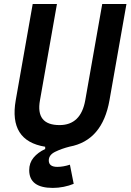

<svg xmlns="http://www.w3.org/2000/svg" viewBox="-20 -713 639 940"><path d="M238.8 207Q123 207 123 120.1Q123 84.5 144.3 58.8Q165.5 33.2 201.2 16.6V5.4Q22 -23.4 57.1 -222.7L140.1 -693.4H258.8L175.8 -222.7Q153.3 -100.6 271.5 -100.6Q376 -100.6 397.5 -222.7L480.5 -693.4H599.1L516.1 -222.7Q481.4 -24.9 320.8 4.9Q282.2 14.6 250.5 30Q218.8 45.4 218.8 72.3Q218.8 104 260.7 104Q289.1 104 322.3 93.3L340.8 187Q318.4 196.3 291.5 201.7Q264.6 207 238.8 207Z"/></svg>

Font: Cascadia Code PL SemiBold
Style: Italic
Weight: 600
Italic angle: -10°
Monospace: yes
Designer: Aaron Bell
Foundry: Saja Typeworks
Version: Version 2404.023; ttfautohint (v1.8.4)